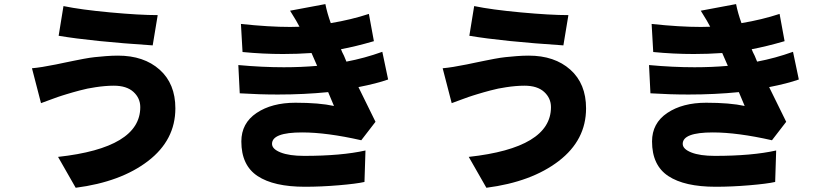

<svg xmlns="http://www.w3.org/2000/svg" viewBox="-20 -848 4040 935"><path d="M663.1 -326.2Q663.1 -370.1 629.9 -400.4Q596.7 -430.7 534.2 -430.7Q512.7 -430.7 490.2 -428.7Q467.8 -426.8 445.3 -423.3Q422.9 -419.9 405.8 -416.5Q388.7 -413.1 367.2 -407.2Q345.7 -401.4 335 -398.4Q324.2 -395.5 305.2 -389.6Q286.1 -383.8 283.2 -382.8Q266.6 -377.9 227.5 -363.3Q188.5 -348.6 179.7 -345.7L135.7 -515.6Q180.7 -519.5 252.9 -534.2Q260.7 -536.1 292.5 -542.5Q324.2 -548.8 339.8 -552.2Q355.5 -555.7 387.2 -561.5Q418.9 -567.4 441.9 -569.8Q464.8 -572.3 495.6 -574.7Q526.4 -577.1 554.7 -577.1Q680.7 -577.1 757.3 -508.8Q834 -440.4 834 -320.3Q834 -166 701.2 -64Q568.4 38.1 348.6 66.4L262.7 -84Q663.1 -127.9 663.1 -326.2ZM265.6 -673.8 289.1 -818.4Q374 -800.8 516.6 -787.6Q659.2 -774.4 748 -774.4L723.6 -627Q427.7 -646.5 265.6 -673.8Z M1140.6 -531.2Q1256.8 -520.5 1362.3 -520.5Q1446.3 -520.5 1524.4 -527.3Q1524.4 -528.3 1497.1 -589.8Q1427.7 -585 1358.4 -585Q1259.8 -585 1161.1 -594.7L1153.3 -731.4Q1290 -716.8 1393.6 -716.8Q1417 -716.8 1438.5 -717.8Q1428.7 -738.3 1392.6 -795.9L1564.5 -828.1Q1573.2 -784.2 1590.8 -735.4Q1690.4 -752 1776.4 -780.3L1800.8 -647.5Q1710 -621.1 1640.6 -608.4Q1644.5 -596.7 1655.3 -576.2L1667 -547.9Q1754.9 -564.5 1841.8 -595.7L1870.1 -460.9Q1815.4 -441.4 1725.6 -423.8Q1805.7 -260.7 1808.6 -254.9L1739.3 -165Q1571.3 -203.1 1451.2 -203.1Q1304.7 -203.1 1304.7 -147.5Q1304.7 -122.1 1346.7 -105.5Q1388.7 -88.9 1460.9 -88.9Q1642.6 -88.9 1759.8 -115.2L1754.9 38.1Q1715.8 46.9 1629.9 54.2Q1543.9 61.5 1464.8 61.5Q1313.5 61.5 1234.4 9.3Q1155.3 -43 1155.3 -159.2Q1155.3 -248 1229.5 -297.9Q1303.7 -347.7 1418.9 -347.7Q1534.2 -347.7 1606.4 -332L1578.1 -399.4Q1460 -387.7 1333 -387.7Q1242.2 -387.7 1147.5 -393.6Z M2663.1 -326.2Q2663.1 -370.1 2629.9 -400.4Q2596.7 -430.7 2534.2 -430.7Q2512.7 -430.7 2490.2 -428.7Q2467.8 -426.8 2445.3 -423.3Q2422.9 -419.9 2405.8 -416.5Q2388.7 -413.1 2367.2 -407.2Q2345.7 -401.4 2335 -398.4Q2324.2 -395.5 2305.2 -389.6Q2286.1 -383.8 2283.2 -382.8Q2266.6 -377.9 2227.5 -363.3Q2188.5 -348.6 2179.7 -345.7L2135.7 -515.6Q2180.7 -519.5 2252.9 -534.2Q2260.7 -536.1 2292.5 -542.5Q2324.2 -548.8 2339.8 -552.2Q2355.5 -555.7 2387.2 -561.5Q2418.9 -567.4 2441.9 -569.8Q2464.8 -572.3 2495.6 -574.7Q2526.4 -577.1 2554.7 -577.1Q2680.7 -577.1 2757.3 -508.8Q2834 -440.4 2834 -320.3Q2834 -166 2701.2 -64Q2568.4 38.1 2348.6 66.4L2262.7 -84Q2663.1 -127.9 2663.1 -326.2ZM2265.6 -673.8 2289.1 -818.4Q2374 -800.8 2516.6 -787.6Q2659.2 -774.4 2748 -774.4L2723.6 -627Q2427.7 -646.5 2265.6 -673.8Z M3140.6 -531.2Q3256.8 -520.5 3362.3 -520.5Q3446.3 -520.5 3524.4 -527.3Q3524.4 -528.3 3497.1 -589.8Q3427.7 -585 3358.4 -585Q3259.8 -585 3161.1 -594.7L3153.3 -731.4Q3290 -716.8 3393.6 -716.8Q3417 -716.8 3438.5 -717.8Q3428.7 -738.3 3392.6 -795.9L3564.5 -828.1Q3573.2 -784.2 3590.8 -735.4Q3690.4 -752 3776.4 -780.3L3800.8 -647.5Q3710 -621.1 3640.6 -608.4Q3644.5 -596.7 3655.3 -576.2L3667 -547.9Q3754.9 -564.5 3841.8 -595.7L3870.1 -460.9Q3815.4 -441.4 3725.6 -423.8Q3805.7 -260.7 3808.6 -254.9L3739.3 -165Q3571.3 -203.1 3451.2 -203.1Q3304.7 -203.1 3304.7 -147.5Q3304.7 -122.1 3346.7 -105.5Q3388.7 -88.9 3460.9 -88.9Q3642.6 -88.9 3759.8 -115.2L3754.9 38.1Q3715.8 46.9 3629.9 54.2Q3543.9 61.5 3464.8 61.5Q3313.5 61.5 3234.4 9.3Q3155.3 -43 3155.3 -159.2Q3155.3 -248 3229.5 -297.9Q3303.7 -347.7 3418.9 -347.7Q3534.2 -347.7 3606.4 -332L3578.1 -399.4Q3460 -387.7 3333 -387.7Q3242.2 -387.7 3147.5 -393.6Z"/></svg>

Font: GenEi Gothic M Heavy
Style: Regular
Weight: 800
Designer: o_tamon (Modified); [Source Han Sans]
Ryoko NISHIZUKA  (kana & ideographs); Paul D. Hunt (Latin, Greek & Cyrillic); Wenl
Version: Version 1.1a;Original Version 1.004